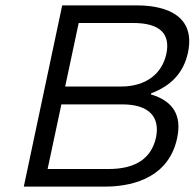

<svg xmlns="http://www.w3.org/2000/svg" viewBox="-20 -690 720 710"><path d="M488 -670H210L68 0H370C445 0 601 -19 635 -179C653 -263 621 -316 538 -341L539 -345C614 -373 659 -422 675 -495C708 -651 561 -670 488 -670ZM156 -65 207 -304H432C533 -304 572 -256 557 -182C540 -105 483 -65 381 -65ZM221 -370 271 -605H472C572 -605 611 -565 595 -490C579 -418 521 -370 427 -370Z"/></svg>

Font: LT Wave Text Light Italic
Style: Regular
Weight: 300
Designer: Daniel Lyons
Version: Version 2.5 (Glyphs App)